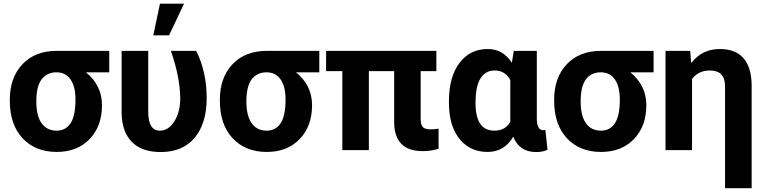

<svg xmlns="http://www.w3.org/2000/svg" viewBox="-20 -799 4074 1022"><path d="M561.5 -414.1H437.5Q522.9 -344.7 522.9 -238.8Q522.9 -127.4 457 -58.8Q391.1 9.8 281.7 9.8Q168.5 9.8 100.3 -63Q32.2 -135.7 32.2 -262.7V-269Q32.2 -385.7 99.4 -457Q166.5 -528.3 282.7 -528.3H561.5ZM173.3 -258.8Q173.3 -182.6 201.4 -143.1Q229.5 -103.5 281.7 -103.5Q329.6 -103.5 355.7 -143.1Q381.8 -182.6 381.8 -269Q381.8 -338.4 355.5 -376.2Q329.1 -414.1 280.8 -414.1Q230 -414.1 201.7 -377Q173.3 -339.8 173.3 -258.8Z M769 -528.3V-205.1Q769 -103.5 830.6 -103.5Q877.4 -103.5 908.4 -153.6Q939.5 -203.6 939.5 -276.4Q937.5 -391.6 889.6 -528.3H1024.4Q1080.1 -417 1080.1 -276.4Q1080.1 -142.6 1016.6 -66.2Q953.1 10.3 835.4 10.3Q733.9 10.3 681.2 -44.2Q628.4 -98.6 627.4 -199.7V-528.3ZM831.5 -779.3H959.5L879.9 -610.8H795.9Z M1679.7 -414.1H1555.7Q1641.1 -344.7 1641.1 -238.8Q1641.1 -127.4 1575.2 -58.8Q1509.3 9.8 1399.9 9.8Q1286.6 9.8 1218.5 -63Q1150.4 -135.7 1150.4 -262.7V-269Q1150.4 -385.7 1217.5 -457Q1284.7 -528.3 1400.9 -528.3H1679.7ZM1291.5 -258.8Q1291.5 -182.6 1319.6 -143.1Q1347.7 -103.5 1399.9 -103.5Q1447.8 -103.5 1473.9 -143.1Q1500 -182.6 1500 -269Q1500 -338.4 1473.6 -376.2Q1447.3 -414.1 1398.9 -414.1Q1348.1 -414.1 1319.8 -377Q1291.5 -339.8 1291.5 -258.8Z M2302.7 -420.4H2219.2V-165Q2219.2 -136.2 2230.2 -123.3Q2241.2 -110.4 2273.4 -110.4Q2294.9 -110.4 2314.5 -114.3V-7.3Q2276.4 5.4 2229.5 5.4Q2081.1 5.4 2078.1 -144.5V-420.4H1943.4V0H1802.2V-420.4H1715.8V-528.3H2302.7Z M2837.4 -528.3V-163.6Q2838.9 -106 2872.1 -106Q2878.9 -106 2882.8 -107.9L2894.5 -2Q2870.1 10.3 2833.5 10.3Q2745.1 10.3 2711.9 -71.3Q2664.1 9.8 2575.7 9.8Q2485.4 9.8 2430.2 -54.4Q2375 -118.7 2370.1 -230.5L2369.6 -260.3Q2369.6 -388.7 2425.3 -463.4Q2481 -538.1 2576.7 -538.1Q2657.2 -538.1 2704.6 -464.8L2714.8 -528.3ZM2511.2 -250Q2511.2 -103.5 2611.3 -103.5Q2669.4 -103.5 2696.3 -150.4V-372.6Q2669.4 -423.8 2612.3 -423.8Q2564 -423.8 2537.6 -381.8Q2511.2 -339.8 2511.2 -250Z M3459 -414.1H3335Q3420.4 -344.7 3420.4 -238.8Q3420.4 -127.4 3354.5 -58.8Q3288.6 9.8 3179.2 9.8Q3065.9 9.8 2997.8 -63Q2929.7 -135.7 2929.7 -262.7V-269Q2929.7 -385.7 2996.8 -457Q3064 -528.3 3180.2 -528.3H3459ZM3070.8 -258.8Q3070.8 -182.6 3098.9 -143.1Q3127 -103.5 3179.2 -103.5Q3227.1 -103.5 3253.2 -143.1Q3279.3 -182.6 3279.3 -269Q3279.3 -338.4 3252.9 -376.2Q3226.6 -414.1 3178.2 -414.1Q3127.4 -414.1 3099.1 -377Q3070.8 -339.8 3070.8 -258.8Z M3653.8 -528.3 3659.2 -463.4Q3717.3 -538.1 3811 -538.1Q3977.1 -538.1 3981 -348.1V202.6H3839.4V-341.8Q3837.9 -423.8 3759.3 -423.8Q3697.3 -423.8 3663.6 -378.4V0H3522.5V-528.3Z"/></svg>

Font: Robotiche
Style: Bold
Weight: 700
Designer: Google
Version: Version 2.001150; 2014